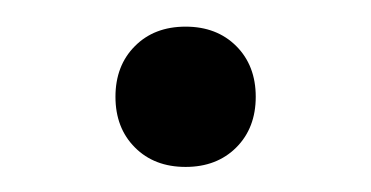

<svg xmlns="http://www.w3.org/2000/svg" viewBox="-20 -120 284 147"><path d="M122.1 -99.6Q146 -99.6 160.9 -84.7Q175.8 -69.8 175.8 -45.9Q175.8 -22 160.9 -7.1Q146 7.8 122.1 7.8Q98.1 7.8 83.3 -7.1Q68.4 -22 68.4 -45.9Q68.4 -69.8 83.3 -84.7Q98.1 -99.6 122.1 -99.6Z"/></svg>

Font: Gidole
Style: Regular
Weight: 400
Version: Version 2.100; ttfautohint (v1.8.4.7-5d5b)